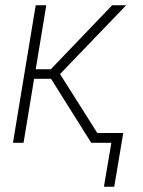

<svg xmlns="http://www.w3.org/2000/svg" viewBox="-20 -540 540 726"><path d="M412 166H373L401 0H325L173 -242H109L69 0H29L115 -520H155L115 -278H172L404 -520H457L207 -260L348 -37H446Z"/></svg>

Font: Iosevka Extralight
Style: Italic
Weight: 200
Italic angle: -9°
Monospace: yes
Designer: Belleve Invis
Foundry: Belleve Invis
Version: Version 32.5.0; ttfautohint (v1.8.4)